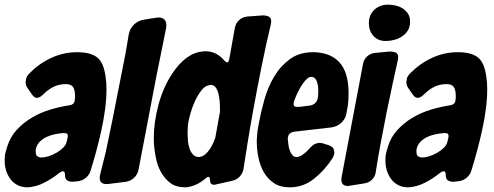

<svg xmlns="http://www.w3.org/2000/svg" viewBox="-57 -797 2121 824"><path d="M71 -484Q113 -526 165 -549.5Q217 -573 274 -573Q331 -573 359.5 -551Q388 -529 396 -468Q400 -445 400 -414Q400 -373 394 -328Q388 -283 378 -237.5Q368 -192 356 -148Q344 -104 332 -65Q327 -47 311.5 -34Q296 -21 276 -19L255 -17Q240 -17 231 -23Q222 -29 222 -46Q222 -62 213 -62Q207 -62 196 -54Q168 -31 133 -13Q98 5 61 7Q37 7 18.5 -2.5Q0 -12 -12 -28Q-24 -44 -30.5 -64.5Q-37 -85 -37 -107Q-37 -108 -36.5 -123Q-36 -138 -26 -168Q-13 -210 15.5 -240.5Q44 -271 80.5 -292.5Q117 -314 158.5 -326.5Q200 -339 240 -345Q263 -348 264 -369Q265 -374 265 -378Q265 -382 265 -386Q265 -411 256.5 -423.5Q248 -436 226 -436Q197 -436 174 -425Q151 -414 131 -394Q114 -377 102 -377Q91 -377 82 -389L62 -418Q53 -430 53 -444Q53 -448 55 -459Q57 -470 71 -484ZM233 -205Q234 -208 234 -213Q234 -222 229 -224Q224 -226 216 -226Q199 -225 179 -221Q159 -217 141.5 -208.5Q124 -200 111.5 -186.5Q99 -173 96 -152Q96 -144 97.5 -135.5Q99 -127 108 -124Q113 -121 121 -121Q134 -121 151.5 -126.5Q169 -132 185.5 -141.5Q202 -151 214 -163Q226 -175 229 -188Z M613 -721Q617 -722 624 -722Q640 -722 648.5 -713Q657 -704 657 -690Q657 -682 656 -677L613 -464L538 -71Q534 -48 517.5 -33Q501 -18 477 -16L412 -8Q408 -7 400 -7Q371 -7 371 -34Q371 -39 373 -49L397 -145L425 -280L482 -569L496 -652Q501 -675 518 -691.5Q535 -708 558 -712Z M1105 -691Q1084 -604 1065.5 -511.5Q1047 -419 1031.5 -334Q1016 -249 1005 -180Q994 -111 988 -72Q985 -53 971.5 -39Q958 -25 939 -21L868 -5Q866 -4 862 -4Q844 -4 844 -25Q844 -38 838 -38Q832 -38 825 -31Q786 2 742 7Q717 7 698 1Q679 -5 661 -23Q627 -57 615 -107Q603 -157 603 -204Q603 -273 623 -347Q643 -421 680 -478Q740 -570 813 -576Q817 -577 825 -577Q872 -577 906 -537Q914 -529 918 -529Q924 -529 927 -544L951 -678Q955 -698 969.5 -711Q984 -724 1004 -726L1071 -731Q1085 -731 1096 -726Q1107 -721 1107 -704Q1107 -701 1105 -691ZM887 -317V-334Q887 -347 885.5 -364Q884 -381 880 -396.5Q876 -412 868 -422.5Q860 -433 847 -433Q846 -433 845 -432Q825 -431 808.5 -410.5Q792 -390 779.5 -362.5Q767 -335 759.5 -307.5Q752 -280 750 -264Q749 -253 748.5 -243Q748 -233 748 -223Q748 -211 749.5 -193.5Q751 -176 756 -160.5Q761 -145 771 -134Q781 -123 798 -123Q818 -125 836 -147Q854 -169 867 -206Z M1370 -118Q1338 -68 1291.5 -30.5Q1245 7 1186 7Q1146 7 1119 -11Q1092 -29 1075.5 -57.5Q1059 -86 1052 -121Q1045 -156 1045 -189Q1045 -194 1045 -198.5Q1045 -203 1046 -208Q1047 -236 1054 -269Q1063 -317 1078 -370.5Q1093 -424 1120 -469Q1147 -514 1187.5 -543.5Q1228 -573 1287 -573H1297Q1338 -570 1365 -556Q1392 -542 1408.5 -518.5Q1425 -495 1432 -463.5Q1439 -432 1439 -396Q1439 -371 1436 -345Q1434 -336 1432.5 -326.5Q1431 -317 1429 -306Q1424 -284 1406 -268.5Q1388 -253 1364 -250L1207 -232Q1178 -228 1178 -200Q1179 -188 1181 -174Q1183 -160 1187.5 -149Q1192 -138 1198.5 -130.5Q1205 -123 1215 -123Q1228 -123 1242 -133Q1256 -143 1266 -154Q1283 -174 1294.5 -179Q1306 -184 1315 -184Q1318 -184 1328 -182L1353 -174Q1372 -167 1375 -157Q1378 -147 1378 -142Q1378 -132 1370 -118ZM1307 -377Q1309 -390 1309 -405.5Q1309 -421 1306.5 -434.5Q1304 -448 1297.5 -457.5Q1291 -467 1279 -467H1278Q1263 -467 1242.5 -438Q1222 -409 1205 -363Q1203 -355 1203 -352Q1203 -341 1210 -339.5Q1217 -338 1225 -338L1273 -344Q1302 -349 1307 -377Z M1703 -704Q1703 -682 1693.5 -666.5Q1684 -651 1669 -641Q1654 -631 1635.5 -626Q1617 -621 1598 -621Q1565 -621 1545.5 -643Q1526 -665 1526 -697Q1526 -733 1549.5 -755Q1573 -777 1608 -777Q1625 -777 1642 -773Q1659 -769 1672.5 -760Q1686 -751 1694.5 -737.5Q1703 -724 1703 -704ZM1616 -576Q1630 -576 1641 -571.5Q1652 -567 1652 -550Q1652 -547 1650 -537Q1642 -501 1629 -442Q1616 -383 1602.5 -316Q1589 -249 1576.5 -181.5Q1564 -114 1556 -61Q1554 -41 1540.5 -27Q1527 -13 1507 -10L1445 0Q1442 1 1436 1Q1408 1 1408 -26Q1408 -33 1409 -37L1501 -523Q1505 -543 1519 -555.5Q1533 -568 1553 -570Z M1705 -484Q1747 -526 1799 -549.5Q1851 -573 1908 -573Q1965 -573 1993.5 -551Q2022 -529 2030 -468Q2034 -445 2034 -414Q2034 -373 2028 -328Q2022 -283 2012 -237.5Q2002 -192 1990 -148Q1978 -104 1966 -65Q1961 -47 1945.5 -34Q1930 -21 1910 -19L1889 -17Q1874 -17 1865 -23Q1856 -29 1856 -46Q1856 -62 1847 -62Q1841 -62 1830 -54Q1802 -31 1767 -13Q1732 5 1695 7Q1671 7 1652.5 -2.5Q1634 -12 1622 -28Q1610 -44 1603.5 -64.5Q1597 -85 1597 -107Q1597 -108 1597.5 -123Q1598 -138 1608 -168Q1621 -210 1649.5 -240.5Q1678 -271 1714.5 -292.5Q1751 -314 1792.5 -326.5Q1834 -339 1874 -345Q1897 -348 1898 -369Q1899 -374 1899 -378Q1899 -382 1899 -386Q1899 -411 1890.5 -423.5Q1882 -436 1860 -436Q1831 -436 1808 -425Q1785 -414 1765 -394Q1748 -377 1736 -377Q1725 -377 1716 -389L1696 -418Q1687 -430 1687 -444Q1687 -448 1689 -459Q1691 -470 1705 -484ZM1867 -205Q1868 -208 1868 -213Q1868 -222 1863 -224Q1858 -226 1850 -226Q1833 -225 1813 -221Q1793 -217 1775.5 -208.5Q1758 -200 1745.5 -186.5Q1733 -173 1730 -152Q1730 -144 1731.5 -135.5Q1733 -127 1742 -124Q1747 -121 1755 -121Q1768 -121 1785.5 -126.5Q1803 -132 1819.5 -141.5Q1836 -151 1848 -163Q1860 -175 1863 -188Z"/></svg>

Font: Bangerz 2
Style: Regular
Weight: 400
Designer: vernon adams
Foundry: Vernon Adams
Version: Version 2.10;December 28, 2023;FontCreator 13.0.0.2683 64-bi